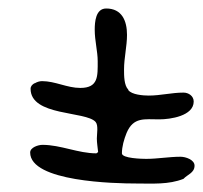

<svg xmlns="http://www.w3.org/2000/svg" viewBox="-20 -598 478 452"><path d="M412 -177C421 -187 438 -191 438 -208C438 -222 417 -229 405 -229C378 -229 351 -224 324 -224C315 -224 267 -225 267 -237C267 -253 272 -270 278 -285C294 -323 320 -317 355 -317C381 -317 436 -325 436 -359C436 -372 424 -380 412 -380C384 -380 358 -373 330 -373C317 -373 290 -375 282 -386V-387C272 -397 272 -420 272 -434C272 -462 279 -489 279 -516C279 -549 267 -578 230 -578C205 -578 203 -546 203 -528C203 -502 210 -477 210 -454C210 -419 212 -391 169 -391C138 -391 110 -407 79 -407C73 -407 67 -405 62 -402H61C56 -399 52 -395 52 -389C52 -324 182 -337 205 -311C212 -303 208 -283 208 -272C208 -261 210 -251 211 -240L207 -237C164 -237 123 -257 80 -257C70 -257 51 -251 51 -239C51 -170 251 -166 301 -166C338 -166 377 -163 412 -177Z"/></svg>

Font: ChillLongCangKaiShu Medium
Style: Regular
Weight: 500
Version: Version 3.500;Glyphs 3.1.1 (3135)